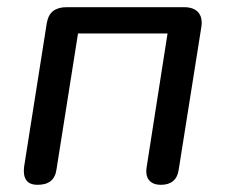

<svg xmlns="http://www.w3.org/2000/svg" viewBox="-20 -507 629 534"><path d="M85 7Q62 7 53 -6Q44 -19 47 -43L110 -442Q114 -466 128 -476.5Q142 -487 165 -487H492Q519 -487 531.5 -472.5Q544 -458 540 -432L477 -35Q474 -14 461.5 -3.5Q449 7 428 7Q405 7 394.5 -6Q384 -19 388 -43L446 -414H197L137 -35Q134 -14 121 -3.5Q108 7 85 7Z"/></svg>

Font: Nunito Medium
Style: Italic
Weight: 500
Designer: Vernon Adams
Foundry: Vernon Adams
Version: Version 3.601